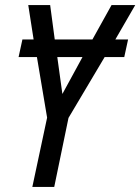

<svg xmlns="http://www.w3.org/2000/svg" viewBox="-20 -734 551 754"><path d="M107 0H193L249 -271L391 -510H468L483 -579H433L511 -714H418L343 -579H195L177 -714H91L112 -579H68L53 -510H125L165 -272ZM225 -365 205 -510H304Z"/></svg>

Font: Noto Sans Display SemiCondensed
Style: Italic
Weight: 400
Width: 4
Italic angle: -12°
Designer: Monotype Design Team
Foundry: Monotype Imaging Inc.
Version: Version 1.900